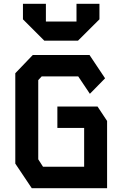

<svg xmlns="http://www.w3.org/2000/svg" viewBox="-20 -984 640 1004"><path d="M151.5 -696.5 60 -601V-128.5L146 0H540V-351.5L490 -427H280V-315H420V-112H205L180 -151V-565L198 -584.5H389L450 -493.5L529.5 -574.5L448 -696.5ZM100 -883V-964H220V-871.5H380V-964H500V-883L388 -771.5H211.5Z"/></svg>

Font: Kode Mono
Style: Regular
Weight: 400
Monospace: yes
Designer: Isa Ozler
Foundry: Kadena LLC
Version: Version 1.000;gftools[0.9.28]